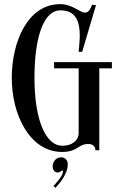

<svg xmlns="http://www.w3.org/2000/svg" viewBox="-20 -728 584 930"><path d="M522 -427H242V-397H361V-83.5C361 -65.5 352.5 -49.5 338.5 -39C325 -28 305 -22 281 -22C204 -22 147 -142 147 -350C147 -558 195 -678 272 -678C358 -678 373 -609 364 -510L361 -477H378L445 -703L426 -705C416 -679 407 -667 391 -667C368 -667 329 -708 272 -708C114 -708 37 -526 37 -350C37 -174 123 8 281 8C357 8 358.5 -30.5 406.5 -30.5C429 -30.5 442 -20.5 442 0H461V-397H522ZM275.7 34C249.3 34 235 58 235 78.3C235 95.7 246 107.7 259 107.7C263.3 107.7 268 106.3 272.3 103.3C276 101 278.7 98 281.7 98C283.3 98 284.7 99.7 284.7 102.3C284.7 121.7 262 147.7 239 173.3L248.7 181.7C292.3 135.3 308.3 98 308.3 67.7C308.3 47.3 295.3 34 275.7 34Z"/></svg>

Font: Picaflor 12 pt
Style: Regular
Weight: 400
Designer: Ariel Martín Pérez
Foundry: Tunera Type Foundry
Version: Version 1.000;hotconv 1.0.109;makeotfexe 2.5.65596